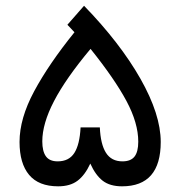

<svg xmlns="http://www.w3.org/2000/svg" viewBox="-20 -656 635 676"><path d="M298.8 -483.9Q211.4 -379.4 170.2 -300Q128.9 -220.7 128.9 -158.2Q128.9 -123.5 141.6 -105.7Q154.3 -87.9 183.1 -87.9Q222.7 -87.9 241.7 -117.4Q260.7 -147 263.7 -207.5H331.5Q334 -148.4 353 -118.2Q372.1 -87.9 411.1 -87.9Q440.4 -87.9 453.6 -104.7Q466.8 -121.6 466.8 -157.2Q466.8 -222.7 425.3 -300.3Q383.8 -377.9 298.8 -483.9ZM297.9 -80.1Q279.3 -39.6 253.2 -19.8Q227.1 0 184.6 0Q116.2 0 82.5 -40.3Q48.8 -80.6 48.8 -156.2Q48.8 -238.8 100.3 -334.7Q151.9 -430.7 242.2 -542.5L217.3 -568.8L275.9 -635.7Q402.8 -504.9 474.4 -378.9Q545.9 -252.9 545.9 -156.2Q545.9 0 409.7 0Q367.2 0 341.8 -19.5Q316.4 -39.1 297.9 -80.1Z"/></svg>

Font: Shabnam WOL
Style: WOL
Weight: 400
Foundry: DejaVu fonts team - Redesigned by Saber Rastikerdar - Based on Vazir font
Version: Version 5.0.0